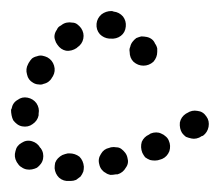

<svg xmlns="http://www.w3.org/2000/svg" viewBox="-27 -301 398 348"><path d="M119 19Q122 15 124 10Q125 6 125 1Q124 -10 117 -17Q109 -23 99 -23H96Q91 -22 86 -20Q82 -18 78 -14Q75 -11 73 -6Q72 -1 72 4Q73 14 80 21Q88 28 99 27H101Q106 27 111 25Q115 22 119 19ZM204 -15Q203 -20 200 -24Q197 -28 193 -31Q189 -34 184 -34Q179 -35 174 -34L171 -33Q161 -31 156 -22Q150 -13 153 -3Q154 2 157 6Q160 10 164 12Q168 15 173 16Q178 16 183 15H186Q196 12 201 3Q207 -5 204 -15ZM21 6Q26 7 31 6Q36 5 40 3Q44 0 47 -4Q50 -8 51 -13Q52 -18 51 -23Q50 -28 47 -32Q47 -33 46 -33Q41 -42 31 -45Q21 -48 12 -42Q3 -37 1 -27Q-2 -17 3 -8Q4 -6 5 -5Q8 0 12 2Q16 5 21 6ZM279 -46Q277 -51 273 -54Q270 -57 265 -59Q261 -61 256 -61Q251 -61 246 -59L243 -57Q234 -53 230 -44Q227 -34 231 -24Q233 -20 236 -16Q240 -13 245 -11Q249 -10 254 -10Q259 -10 264 -12L267 -13Q276 -17 280 -27Q283 -37 279 -46ZM347 -90Q341 -99 331 -100Q321 -102 312 -96L310 -95Q301 -89 299 -79Q298 -68 303 -60Q306 -56 310 -53Q315 -51 320 -50Q324 -49 329 -50Q334 -51 338 -54L341 -55Q349 -61 351 -71Q353 -82 347 -90ZM-3 -83Q0 -79 4 -76Q8 -73 13 -72Q24 -70 32 -76Q41 -82 43 -92V-95Q45 -105 39 -114Q33 -122 23 -124Q13 -126 5 -120Q-4 -115 -6 -104L-7 -102Q-7 -97 -6 -92Q-5 -87 -3 -83ZM33 -151Q38 -148 43 -148Q48 -147 52 -149Q57 -150 61 -153Q65 -156 67 -160L69 -163Q74 -172 71 -182Q68 -192 59 -197Q55 -199 50 -200Q45 -201 40 -199Q35 -198 31 -195Q28 -192 25 -187L24 -185Q19 -176 22 -166Q24 -156 33 -151ZM248 -230Q244 -233 239 -234Q234 -235 229 -235Q225 -234 220 -232Q216 -229 213 -225Q210 -221 209 -216Q207 -212 208 -207Q208 -196 215 -189Q223 -182 233 -182Q243 -182 251 -189Q258 -197 258 -207Q258 -210 258 -213Q257 -218 254 -222Q252 -227 248 -230ZM72 -238Q71 -233 73 -228Q74 -224 77 -220Q83 -211 93 -209Q103 -208 112 -214Q113 -215 113 -215Q122 -221 124 -231Q126 -241 120 -250Q117 -254 113 -257Q109 -260 104 -260Q99 -261 94 -260Q89 -259 85 -256Q84 -255 82 -254Q78 -252 76 -247Q73 -243 72 -238ZM148 -258Q147 -247 154 -239Q161 -232 171 -231Q172 -231 173 -231Q184 -230 192 -236Q200 -242 201 -253Q202 -263 196 -271Q189 -279 179 -280Q177 -281 175 -281Q165 -281 157 -275Q149 -268 148 -258Z"/></svg>

Font: FRB American Cursive Guidelines Arrows Dotted Black
Style: Bold Italic
Weight: 900
Italic angle: -25°
Version: Version 2.0;Modular Font Editor K font №1